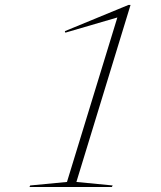

<svg xmlns="http://www.w3.org/2000/svg" viewBox="-20 -744 640 764"><path d="M246.5 -20 447 -674.5 240 -614 238 -620 491.5 -724.5H499.5L284 -20L428.5 -6L425 0H97.5L100 -6Z"/></svg>

Font: Newsreader 72pt ExtraLight
Style: Italic
Weight: 275
Italic angle: -17°
Designer: Hugues Gentile
Foundry: Production Type
Version: Version 1.003; ttfautohint (v1.8.3)